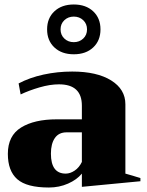

<svg xmlns="http://www.w3.org/2000/svg" viewBox="-20 -826 656 856"><path d="M190 -695Q190 -745 222.5 -775.5Q255 -806 309 -806Q363 -806 395.5 -775.5Q428 -745 428 -695Q428 -645 395.5 -614.5Q363 -584 309 -584Q255 -584 222.5 -614.5Q190 -645 190 -695ZM368 -695Q368 -720 351 -736Q334 -752 309 -752Q284 -752 267 -736Q250 -720 250 -695Q250 -670 267 -654Q284 -638 309 -638Q334 -638 351 -654Q368 -670 368 -695ZM15 -140Q15 -221 74 -257.5Q133 -294 233 -294H345V-355Q345 -450 243 -450Q203 -450 156.5 -436.5Q110 -423 72 -405L63 -454Q112 -480 174 -493.5Q236 -507 302 -507Q412 -507 475.5 -467.5Q539 -428 539 -361V-52Q572 -43 606 -32V-18L345 7V-52Q323 -25 283.5 -7.5Q244 10 198 10Q99 10 57 -27Q15 -64 15 -140ZM345 -104V-236H277Q242 -236 224.5 -210.5Q207 -185 207 -141Q207 -52 273 -52Q293 -52 313 -65.5Q333 -79 345 -104Z"/></svg>

Font: Trirong Black
Style: Regular
Weight: 900
Designer: Katatrad Team
Foundry: CadsonDemak
Version: Version 1.001